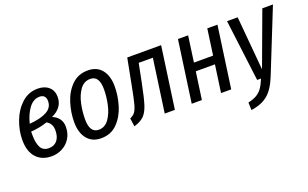

<svg xmlns="http://www.w3.org/2000/svg" viewBox="-84 -935 2474 1544"><g transform="rotate(-20 1152.5 -163.0)"><path d="M424 -421Q424 -329 326 -284Q362 -271 383 -242Q404 -213 404 -174Q404 -116 377 -73.5Q350 -31 307 -9.5Q264 12 217 12Q134 12 86 -40.5Q38 -93 38 -192Q38 -271 68.5 -351.5Q99 -432 157 -485Q215 -538 295 -538Q353 -538 388.5 -506.5Q424 -475 424 -421ZM139 -294Q236 -302 288 -331Q340 -360 340 -416Q340 -444 326 -458Q312 -472 287 -472Q234 -472 196 -422Q158 -372 139 -294ZM128 -231V-200Q128 -134 148 -95.5Q168 -57 218 -57Q263 -57 289 -88Q315 -119 315 -175Q315 -233 269 -259Q207 -237 128 -231Z M479 -184Q479 -266 504.5 -347.5Q530 -429 585 -483.5Q640 -538 723 -538Q800 -538 842 -486Q884 -434 884 -343Q884 -262 859 -180.5Q834 -99 779.5 -43.5Q725 12 641 12Q564 12 521.5 -40.5Q479 -93 479 -184ZM795 -351Q795 -467 719 -467Q664 -467 630.5 -420Q597 -373 583 -306Q569 -239 569 -176Q569 -59 645 -59Q699 -59 732.5 -106.5Q766 -154 780.5 -221.5Q795 -289 795 -351Z M1274 0H1187L1251 -455H1130L1098 -295Q1074 -173 1055.5 -116.5Q1037 -60 1008 -32Q979 -4 923 13L913 -58Q942 -71 956.5 -90.5Q971 -110 983 -154Q995 -198 1015 -304L1058 -527H1348Z M1702 -234H1538L1505 0H1418L1492 -527H1579L1548 -305H1712L1743 -527H1830L1756 0H1669Z M2092 5Q2052 107 1998 153Q1944 199 1852 212L1850 147Q1896 136 1923.5 120Q1951 104 1971 76.5Q1991 49 2011 0H1978L1912 -527H2003L2044 -67L2214 -527H2305Z"/></g></svg>

Font: Fira Sans Compressed
Style: Italic
Weight: 400
Width: 1
Italic angle: -8°
Designer: bBox Type GmbH & Carrois Corporate GbR & Edenspiekermann AG
Foundry: bBox Type GmbH & Carrois Corporate GbR & Edenspiekermann AG
Version: Version 4.301